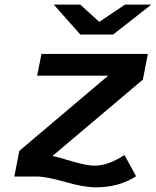

<svg xmlns="http://www.w3.org/2000/svg" viewBox="-20 -763 674 830"><path d="M568.4 -1Q493.7 46.9 395 46.9Q343.3 46.9 261.2 23.4Q179.2 0 137.2 0H42L63.5 -110.8L447.8 -436H140.6L159.2 -529.8H619.1L597.7 -418.9L207 -88.9Q226.6 -85 290.5 -65.9Q354.5 -46.9 389.2 -46.9Q447.8 -46.9 518.1 -92.8ZM409.2 -668.5 520.5 -743.2H634.3L469.2 -613.8H327.1L212.4 -743.2H326.7Z"/></svg>

Font: Aurulent Sans
Style: BoldItalic
Weight: 700
Italic angle: -11°
Version: Version 2007.05.04